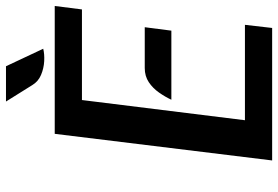

<svg xmlns="http://www.w3.org/2000/svg" viewBox="-164 -766 930 642"><g transform="rotate(-90 301.0 -445.0)"><path d="M85.5 0 174.5 -727H602L590.5 -636H287.5L220 -91H539L528.5 0ZM288.5 -337Q298 -357.5 312.5 -378.2Q327 -399 347.2 -412.5Q367.5 -426 394.5 -426H531L519.5 -337ZM459 -765.5Q441.5 -761 417.5 -762.2Q393.5 -763.5 371.5 -772.8Q349.5 -782 337.5 -802L282.5 -890H400.5Z"/></g></svg>

Font: Expletus Sans SemiBold
Style: Italic
Weight: 600
Italic angle: -7°
Version: Version 7.500